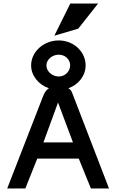

<svg xmlns="http://www.w3.org/2000/svg" viewBox="-20 -1072 652 1092"><path d="M310 -489 395 -262H227ZM390 -545C386 -556 379 -564 369 -570C426 -590 467 -641 467 -700C467 -779 398 -842 314 -842C230 -842 157 -779 157 -700C157 -641 200 -590 258 -570C234 -554 227 -529 220 -512L21 0H124L192 -170H428L497 0H600ZM314 -761C351 -761 379 -734 379 -700C379 -666 350 -637 314 -637C277 -637 244 -666 244 -700C244 -733 277 -761 314 -761ZM425 -909 538 -1052H380L289 -869Z"/></svg>

Font: Charger
Style: ExBd
Weight: 400
Designer: Jasper
Foundry: Cannot Into Space Fonts
Version: Version 0.99